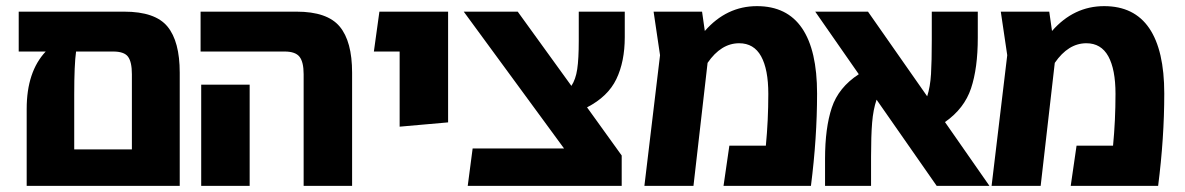

<svg xmlns="http://www.w3.org/2000/svg" viewBox="-20 -606 3862 626"><path d="M566 -369V0H67V-251Q67 -372 129 -438H41V-568H385Q486 -568 526 -519.5Q566 -471 566 -369ZM410 -119V-364Q410 -404 397.5 -421Q385 -438 349 -438H228Q222 -395 222 -298V-119Z M970 -364Q970 -404 956.5 -421Q943 -438 908 -438H634V-568H947Q1047 -568 1087.5 -519.5Q1128 -471 1128 -369V0H970ZM636 -330H794V0H636Z M1283 -438H1199L1217 -568H1441V-207L1283 -193Z M1894 -256 2007 -99V0H1505L1521 -122H1819L1492 -568H1668L1843 -326Q1857 -347 1862 -380.5Q1867 -414 1867 -473V-568H2017V-485Q2017 -405 1989.5 -348Q1962 -291 1894 -256Z M2644 -301Q2644 -156 2624 0H2339L2358 -131H2477Q2485 -213 2485 -300Q2485 -380 2461.5 -422.5Q2438 -465 2390 -465Q2331 -465 2287 -401L2241 0H2081L2132 -426L2111 -568H2269L2278 -505Q2349 -586 2448 -586Q2546 -586 2595 -514Q2644 -442 2644 -301Z M3034 0 2838 -281Q2827 -249 2823.5 -206Q2820 -163 2820 -95V0H2670V-88Q2670 -189 2692 -255Q2714 -321 2780 -364L2638 -568H2810L3003 -292Q3013 -323 3015.5 -364.5Q3018 -406 3018 -475V-568H3168V-483Q3168 -384 3146 -318Q3124 -252 3061 -208L3206 0Z M3776 -301Q3776 -156 3756 0H3471L3490 -131H3609Q3617 -213 3617 -300Q3617 -380 3593.5 -422.5Q3570 -465 3522 -465Q3463 -465 3419 -401L3373 0H3213L3264 -426L3243 -568H3401L3410 -505Q3481 -586 3580 -586Q3678 -586 3727 -514Q3776 -442 3776 -301Z"/></svg>

Font: FiraGOUPP
Style: Bold
Weight: 700
Designer: bBox Type
Foundry: bBox Type GmbH
Version: Version 1.001